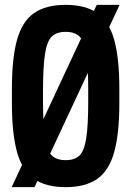

<svg xmlns="http://www.w3.org/2000/svg" viewBox="-20 -760 540 790"><path d="M28 10 378 -740H472L122 10ZM250 10Q169 10 120.5 -23.5Q72 -57 50.5 -133Q29 -209 29 -335V-395Q29 -522 50.5 -597.5Q72 -673 120.5 -706.5Q169 -740 250 -740Q331 -740 379.5 -706.5Q428 -673 449.5 -597.5Q471 -522 471 -395V-335Q471 -209 449.5 -133Q428 -57 379.5 -23.5Q331 10 250 10ZM250 -101Q288 -101 307.5 -120.5Q327 -140 335 -192.5Q343 -245 343 -344V-386Q343 -485 335 -537.5Q327 -590 307.5 -609.5Q288 -629 250 -629Q213 -629 193 -609.5Q173 -590 165 -537.5Q157 -485 157 -386V-344Q157 -245 165 -192.5Q173 -140 193 -120.5Q213 -101 250 -101Z"/></svg>

Font: M PLUS 1 Code SemiBold
Style: Regular
Weight: 600
Designer: Coji Morishita
Foundry: UNDERFOREST DESIGN
Version: Version 1.005